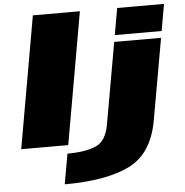

<svg xmlns="http://www.w3.org/2000/svg" viewBox="-64 -847 1100 1139"><g transform="rotate(-5 486.0 -277.5)"><path d="M36 0 174 -785H454L316 0ZM275 230 307 50Q414 50 476.2 23Q538.5 -4 555 -100L641 -586H920L834.5 -103Q800 93.5 661.5 161.8Q523 230 275 230ZM676 -785H955L927 -626H648Z"/></g></svg>

Font: Anybody UltraExpanded Black
Style: Italic
Weight: 900
Width: 9
Italic angle: -10°
Designer: Tyler Finck
Foundry: Etcetera Type Company
Version: Version 1.010; ttfautohint (v1.8.3) -l 8 -r 50 -G 200 -x 14 